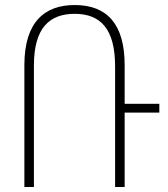

<svg xmlns="http://www.w3.org/2000/svg" viewBox="-20 -744 670 764"><path d="M77 0H115V-484C115 -634 178 -689 277 -689C381 -689 438 -628 438 -480V0H476V-296H614V-331H476V-485C476 -647 407 -724 277 -724C160 -724 77 -659 77 -485Z"/></svg>

Font: Noto Sans Armenian Condensed ExtraLight
Style: Regular
Weight: 200
Width: 3
Designer: Monotype Design Team
Foundry: Monotype Imaging Inc.
Version: Version 2.008